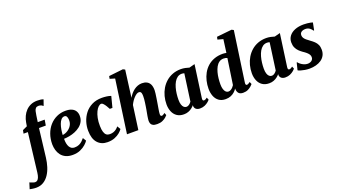

<svg xmlns="http://www.w3.org/2000/svg" viewBox="-214 -1538 4415 2510"><g transform="rotate(-20 1993.5 -283.0)"><path d="M121.5 -595Q129 -640 147.5 -679.8Q166 -719.5 195.2 -750Q224.5 -780.5 264.2 -797.8Q304 -815 353.5 -815Q375 -815 397.5 -812.5Q420 -810 439.5 -802.5L411 -720.5Q401 -729 385.8 -737Q370.5 -745 346.5 -745Q322 -745 309 -732Q296 -719 289.5 -694.8Q283 -670.5 278.5 -635.5L266 -548H362.5L349.5 -470H255L207.5 -74Q200 -11 181.5 47.8Q163 106.5 132.2 152Q101.5 197.5 57.8 224.2Q14 251 -44 251Q-69.5 251 -94.8 247Q-120 243 -133.5 240L-106.5 154.5Q-102 157 -88.5 162.5Q-75 168 -59.2 173Q-43.5 178 -32 178Q-14.5 178 -1.2 166.8Q12 155.5 21.2 131.8Q30.5 108 35 71.5L100 -470H40L49 -516L113.5 -546Z M777 -105Q764 -84 734 -56.8Q704 -29.5 658.2 -9Q612.5 11.5 551.5 11.5Q495 11.5 455.5 -7.2Q416 -26 391.8 -57.8Q367.5 -89.5 356.2 -129Q345 -168.5 344.5 -209.5Q344.5 -286.5 367.8 -351.2Q391 -416 433 -463.5Q475 -511 532 -537.5Q589 -564 655 -564Q709.5 -564 743.2 -548Q777 -532 793.2 -504.8Q809.5 -477.5 810.5 -443.5Q812 -395.5 793 -359.8Q774 -324 741.8 -298.8Q709.5 -273.5 670.2 -257.5Q631 -241.5 590.2 -234Q549.5 -226.5 514.5 -225.5Q514 -188.5 519.8 -160Q525.5 -131.5 537.2 -112Q549 -92.5 566.2 -82.2Q583.5 -72 606.5 -72Q643.5 -72 670.5 -84.5Q697.5 -97 716.5 -115.5Q735.5 -134 749 -151ZM620 -501Q592.5 -501 573.2 -479.8Q554 -458.5 541.8 -424.5Q529.5 -390.5 523 -351.8Q516.5 -313 515 -278.5Q531.5 -280 551.5 -287Q571.5 -294 591 -307Q610.5 -320 626.8 -338.8Q643 -357.5 652.2 -381.5Q661.5 -405.5 660.5 -434.5Q659 -468.5 648.8 -484.8Q638.5 -501 620 -501Z M1036.5 10.5Q950 10.5 898.8 -47Q847.5 -104.5 846.5 -216Q845.5 -277.5 864.5 -338.5Q883.5 -399.5 922.2 -449.8Q961 -500 1020.8 -530.2Q1080.5 -560.5 1161 -560.5Q1190.5 -560.5 1226.2 -556Q1262 -551.5 1286.5 -541.5L1247 -389H1210.5Q1199 -411.5 1184.5 -435Q1170 -458.5 1155 -474.5Q1140 -490.5 1128 -490.5Q1108 -490.5 1087 -471.2Q1066 -452 1048.8 -416.2Q1031.5 -380.5 1021.2 -331Q1011 -281.5 1012.5 -222Q1013.5 -169.5 1023.8 -137.8Q1034 -106 1052.5 -92Q1071 -78 1099.5 -78Q1129.5 -78 1152.8 -86.8Q1176 -95.5 1193.2 -109.8Q1210.5 -124 1223.5 -140.5L1251.5 -94.5Q1237.5 -73 1208.8 -48.5Q1180 -24 1136.8 -6.8Q1093.5 10.5 1036.5 10.5Z M1727.5 10.5Q1688.5 10.5 1668 -0.5Q1647.5 -11.5 1640.5 -29.5Q1633.5 -47.5 1633.5 -68.5Q1633.5 -79.5 1635.8 -96Q1638 -112.5 1641.2 -132.8Q1644.5 -153 1648.8 -174.5Q1653 -196 1656.5 -216Q1660 -237 1663.8 -260.5Q1667.5 -284 1670.8 -308.2Q1674 -332.5 1676.2 -355.5Q1678.5 -378.5 1678 -398Q1677.5 -424 1673.5 -438Q1669.5 -452 1661.5 -457.8Q1653.5 -463.5 1640 -463.5Q1624.5 -463.5 1607.2 -452.5Q1590 -441.5 1572.5 -423.2Q1555 -405 1539.2 -381.5Q1523.5 -358 1512 -333L1466 0H1308L1412 -738L1342 -759L1349.5 -795L1547.5 -817L1575 -803L1526 -428Q1541.5 -455.5 1562 -479.5Q1582.5 -503.5 1607 -521.8Q1631.5 -540 1659.5 -550.2Q1687.5 -560.5 1718 -560.5Q1756 -560.5 1784.5 -546.2Q1813 -532 1828.8 -500.8Q1844.5 -469.5 1844.5 -418.5Q1844.5 -402 1840.5 -371.5Q1836.5 -341 1831.2 -307.5Q1826 -274 1821.5 -247Q1818.5 -228.5 1815 -208Q1811.5 -187.5 1808.2 -167.8Q1805 -148 1802.5 -130.2Q1800 -112.5 1800 -99.5Q1800 -81.5 1806.2 -76.5Q1812.5 -71.5 1819 -71.5Q1827.5 -71.5 1837 -76.2Q1846.5 -81 1863.5 -94L1876.5 -60.5Q1870.5 -52.5 1851.8 -35.2Q1833 -18 1802 -3.8Q1771 10.5 1727.5 10.5Z M2388.5 -107.5Q2386 -88 2391.2 -79.8Q2396.5 -71.5 2407 -71.5Q2414.5 -71.5 2425 -76Q2435.5 -80.5 2451.5 -93.5L2465.5 -60.5Q2458.5 -50.5 2439 -33.5Q2419.5 -16.5 2390 -3.2Q2360.5 10 2322.5 10Q2289 10 2268.5 -6.2Q2248 -22.5 2246 -51.5L2247.5 -63.5Q2233 -45.5 2211.2 -28.5Q2189.5 -11.5 2161.2 -0.8Q2133 10 2098.5 10Q2041 10 2002.8 -16.8Q1964.5 -43.5 1945.8 -89Q1927 -134.5 1927 -190Q1927 -247.5 1941.2 -301.8Q1955.5 -356 1983.2 -402.8Q2011 -449.5 2051.5 -485Q2092 -520.5 2144.5 -540.2Q2197 -560 2260 -560Q2289.5 -560 2320.8 -553.5Q2352 -547 2374 -539.5L2451.5 -560ZM2285 -493Q2277.5 -495.5 2268.8 -497.2Q2260 -499 2250 -499Q2215.5 -499 2189.5 -480.2Q2163.5 -461.5 2145.2 -429.5Q2127 -397.5 2115.8 -357.5Q2104.5 -317.5 2099.5 -274.8Q2094.5 -232 2094.5 -192.5Q2094.5 -153 2103.2 -125.8Q2112 -98.5 2127.5 -84.8Q2143 -71 2164 -71Q2173.5 -71 2182.8 -74.5Q2192 -78 2201 -84.5Q2210 -91 2218 -99.2Q2226 -107.5 2233 -117.5Z M2987 -108.5Q2984.5 -90.5 2988.2 -81Q2992 -71.5 3003.5 -71.5Q3011.5 -71.5 3021.8 -76Q3032 -80.5 3049 -93.5L3062.5 -60.5Q3055.5 -52 3037.5 -35Q3019.5 -18 2991 -4Q2962.5 10 2923.5 10Q2882.5 10 2863.5 -9.8Q2844.5 -29.5 2841 -63.5V-78.5Q2828 -58 2806.2 -37.5Q2784.5 -17 2752.8 -3.5Q2721 10 2679.5 10Q2622 10 2585 -17.8Q2548 -45.5 2530.5 -91.8Q2513 -138 2513 -193.5Q2513 -249.5 2525.8 -303.2Q2538.5 -357 2564.2 -403.5Q2590 -450 2629.2 -485.5Q2668.5 -521 2721.8 -541Q2775 -561 2842 -561Q2854 -561 2867.2 -559.2Q2880.5 -557.5 2893 -555L2917.5 -738L2842 -759L2850 -795L3060 -817L3086.5 -803ZM2882.5 -488Q2872.5 -493 2860 -496Q2847.5 -499 2832.5 -499Q2796 -499 2769.8 -480.2Q2743.5 -461.5 2726 -429.5Q2708.5 -397.5 2697.8 -357.8Q2687 -318 2682.8 -275.8Q2678.5 -233.5 2678.5 -194.5Q2678.5 -156.5 2687 -128.8Q2695.5 -101 2710.8 -86Q2726 -71 2746.5 -71Q2764 -71 2779.5 -79.8Q2795 -88.5 2808 -102.5Q2821 -116.5 2829.5 -130.5Z M3575.5 -107.5Q3573 -88 3578.2 -79.8Q3583.5 -71.5 3594 -71.5Q3601.5 -71.5 3612 -76Q3622.5 -80.5 3638.5 -93.5L3652.5 -60.5Q3645.5 -50.5 3626 -33.5Q3606.5 -16.5 3577 -3.2Q3547.5 10 3509.5 10Q3476 10 3455.5 -6.2Q3435 -22.5 3433 -51.5L3434.5 -63.5Q3420 -45.5 3398.2 -28.5Q3376.5 -11.5 3348.2 -0.8Q3320 10 3285.5 10Q3228 10 3189.8 -16.8Q3151.5 -43.5 3132.8 -89Q3114 -134.5 3114 -190Q3114 -247.5 3128.2 -301.8Q3142.5 -356 3170.2 -402.8Q3198 -449.5 3238.5 -485Q3279 -520.5 3331.5 -540.2Q3384 -560 3447 -560Q3476.5 -560 3507.8 -553.5Q3539 -547 3561 -539.5L3638.5 -560ZM3472 -493Q3464.5 -495.5 3455.8 -497.2Q3447 -499 3437 -499Q3402.5 -499 3376.5 -480.2Q3350.5 -461.5 3332.2 -429.5Q3314 -397.5 3302.8 -357.5Q3291.5 -317.5 3286.5 -274.8Q3281.5 -232 3281.5 -192.5Q3281.5 -153 3290.2 -125.8Q3299 -98.5 3314.5 -84.8Q3330 -71 3351 -71Q3360.5 -71 3369.8 -74.5Q3379 -78 3388 -84.5Q3397 -91 3405 -99.2Q3413 -107.5 3420 -117.5Z M4071.5 -440H4062Q4053 -457.5 4028.8 -476.8Q4004.5 -496 3968.5 -496Q3948.5 -496 3930.8 -489.8Q3913 -483.5 3902.2 -470.8Q3891.5 -458 3891.5 -438Q3891.5 -417.5 3901.2 -400.2Q3911 -383 3930.8 -366.2Q3950.5 -349.5 3978.5 -329.5Q4007 -309.5 4029.8 -287.8Q4052.5 -266 4065.8 -237.5Q4079 -209 4079 -168.5Q4079 -123.5 4060.8 -90Q4042.5 -56.5 4010.2 -34.2Q3978 -12 3935.8 -0.8Q3893.5 10.5 3846 10.5Q3814 10.5 3781.2 5Q3748.5 -0.5 3723.5 -8.2Q3698.5 -16 3689 -23.5L3714 -124H3720.5Q3729.5 -111 3748.8 -95.5Q3768 -80 3793.2 -69Q3818.5 -58 3846 -58Q3864 -58 3881.8 -64.8Q3899.5 -71.5 3911 -85.8Q3922.5 -100 3922.5 -122Q3922.5 -142.5 3911.8 -159.5Q3901 -176.5 3881.5 -193.5Q3862 -210.5 3833.5 -229Q3810 -245.5 3787.5 -267.5Q3765 -289.5 3750.8 -320.2Q3736.5 -351 3736.5 -393Q3736.5 -443 3765 -480.8Q3793.5 -518.5 3845.2 -539.2Q3897 -560 3966.5 -560Q3992.5 -560 4018.8 -557.2Q4045 -554.5 4064.8 -550.2Q4084.5 -546 4092 -542.5Z"/></g></svg>

Font: Merriweather 36pt Black
Style: Italic
Weight: 900
Italic angle: -7.8°
Version: Version 2.101